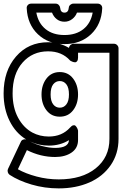

<svg xmlns="http://www.w3.org/2000/svg" viewBox="-40 -814 714 1063"><path d="M-20 -296.9Q-20 -421.9 48.6 -501Q117.2 -580.1 226.1 -580.1Q289.1 -580.1 341.8 -548.8Q343.8 -560.1 351.6 -565.9Q359.4 -571.8 367.2 -571.8H590.8Q601.6 -571.8 608.9 -564Q616.2 -556.2 616.2 -546.9V-44.9Q616.2 37.6 572.8 100.6Q529.3 163.6 454.6 196.3Q379.9 229 285.2 229Q207 229 135 207.8Q63 186.5 13.2 153.8Q5.9 148.4 3.2 139.4Q0.5 130.4 3.9 122.1L75.2 -28.8Q78.6 -37.1 87.2 -40.8Q95.7 -44.4 105 -42Q46.4 -77.6 13.2 -144.3Q-20 -210.9 -20 -296.9ZM29.8 -296.9Q29.8 -219.2 59.6 -163.3Q89.4 -107.4 139.2 -80.1Q180.7 -58.1 230 -58.1Q303.2 -58.1 348.1 -107.9Q356.9 -118.2 365 -120.1Q373 -122.1 377.7 -117.7Q382.3 -113.3 385.7 -107.4Q389.2 -101.6 390.6 -96.2L392.1 -90.8V-39.1Q392.1 5.9 356.4 30.5Q320.8 55.2 265.1 55.2Q185.1 55.2 108.9 17.1L59.1 123Q102.5 147.5 162.4 163.3Q222.2 179.2 285.2 179.2Q414.1 179.2 490 117.9Q565.9 56.6 565.9 -44.9V-522H392.1V-496.1Q392.1 -482.9 387.5 -476.1Q382.8 -469.2 376.5 -469.2Q370.1 -469.2 363.8 -471.2Q357.4 -473.1 352.5 -476.1L348.1 -479Q302.7 -529.8 226.1 -529.8Q139.6 -529.8 84.7 -467.3Q29.8 -404.8 29.8 -296.9ZM107.9 -768.1Q106.9 -778.3 114 -786.1Q121.1 -793.9 132.8 -793.9H268.1Q277.8 -793.9 284.9 -787.1Q292 -780.3 293 -771Q295.4 -744.1 316.9 -744.1Q338.4 -744.1 340.8 -771Q341.3 -780.8 349.1 -787.4Q356.9 -793.9 366.2 -793.9H501Q511.2 -793.9 518.8 -786.9Q526.4 -779.8 525.9 -768.1Q521.5 -678.7 463.9 -624.3Q406.2 -569.8 316.9 -569.8Q227.5 -569.8 169.9 -624.3Q112.3 -678.7 107.9 -768.1ZM126 -30.8Q157.2 -14.6 195.3 -4.9Q233.4 4.9 265.1 4.9Q339.8 4.9 341.8 -38.1Q293 -7.8 230 -7.8Q174.8 -7.8 126 -30.8ZM161.1 -744.1Q171.9 -685.5 212.4 -652.8Q252.9 -620.1 316.9 -620.1Q380.9 -620.1 421.6 -652.6Q462.4 -685.1 473.1 -744.1H386.2Q378.4 -722.7 359.6 -708.3Q340.8 -693.8 316.9 -693.8Q292.5 -693.8 274.7 -707.5Q256.8 -721.2 248 -744.1ZM217.3 -203.4Q189.9 -238.8 189.9 -291Q189.9 -343.3 217.3 -379.2Q244.6 -415 291 -415Q337.4 -415 364.7 -379.2Q392.1 -343.3 392.1 -291Q392.1 -238.8 364.7 -203.4Q337.4 -168 291 -168Q244.6 -168 217.3 -203.4ZM240.2 -291Q240.2 -254.9 254.4 -236.3Q268.6 -217.8 291 -217.8Q313.5 -217.8 327.6 -236.3Q341.8 -254.9 341.8 -291Q341.8 -328.6 327.6 -346.9Q313.5 -365.2 291 -365.2Q268.6 -365.2 254.4 -346.9Q240.2 -328.6 240.2 -291Z"/></svg>

Font: Trueno Black Outline
Style: Regular
Weight: 900
Width: 6
Designer: Julieta Ulanovsky
Foundry: Julieta Ulanovsky
Version: Version 3.001b | FøM Fix